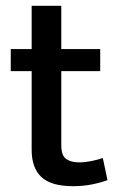

<svg xmlns="http://www.w3.org/2000/svg" viewBox="-20 -641 410 661"><path d="M325 -396H191V-141Q191 -106 207.5 -94Q224 -82 252 -82Q272 -82 294.5 -86.5Q317 -91 334 -97L350 -21Q330 -13 298.5 -6.5Q267 0 232 0Q156 0 122.5 -31.5Q89 -63 89 -125V-396H17V-472H89V-621H191V-472H325Z"/></svg>

Font: Mukta Malar Medium
Style: Regular
Weight: 500
Designer: Aadarsh Rajan, Girish Dalvi, Yashodeep Gholap
Foundry: Ek Type
Version: Version 2.538;PS 1.000;hotconv 16.6.51;makeotf.lib2.5.65220;